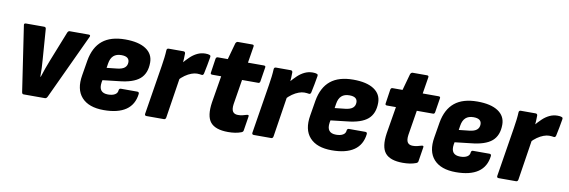

<svg xmlns="http://www.w3.org/2000/svg" viewBox="-49 -989 4028 1359"><g transform="rotate(10 1965.0 -309.0)"><path d="M144 0Q133 0 131 -14L61 -483Q58 -497 74 -497H204Q217 -497 218 -484L234 -269Q237 -237 238 -206.5Q239 -176 239 -144H242Q252 -176 263 -206.5Q274 -237 287 -270L372 -484Q374 -489 378 -493Q382 -497 388 -497H525Q532 -497 534.5 -493Q537 -489 534 -483L315 -14Q308 0 298 0Z M721 11Q613 11 562 -45.5Q511 -102 529 -206L547 -315Q564 -412 623 -460Q682 -508 786 -508Q883 -508 935 -473.5Q987 -439 987 -377Q987 -299 940.5 -259Q894 -219 790 -209L676 -196L673 -180Q667 -141 682 -122Q697 -103 732 -103Q763 -103 781.5 -114Q800 -125 801 -145Q803 -159 815 -159H933Q947 -159 946 -145Q937 -67 880 -28Q823 11 721 11ZM690 -287 764 -295Q801 -299 818 -313.5Q835 -328 835 -353Q835 -373 821 -383.5Q807 -394 778 -394Q742 -394 721.5 -375.5Q701 -357 695 -319Z M1028 0Q1013 0 1015 -14L1072 -369Q1077 -400 1080.5 -429Q1084 -458 1085 -483Q1086 -497 1099 -497H1205Q1218 -497 1219 -484Q1219 -467 1218 -446.5Q1217 -426 1215 -406L1219 -349L1167 -14Q1164 0 1153 0ZM1199 -286 1208 -411Q1231 -438 1254 -460Q1277 -482 1304 -495Q1331 -508 1362 -508Q1382 -508 1391 -504Q1397 -502 1398.5 -498.5Q1400 -495 1399 -488Q1395 -462 1388.5 -428.5Q1382 -395 1376 -367Q1372 -353 1361 -355Q1354 -356 1346.5 -357Q1339 -358 1328 -358Q1310 -358 1288 -350Q1266 -342 1243 -326Q1220 -310 1199 -286Z M1615 11Q1523 11 1487.5 -32.5Q1452 -76 1467 -176L1499 -369H1435Q1420 -369 1423 -383L1438 -484Q1441 -497 1452 -497H1524L1557 -616Q1563 -629 1574 -629H1677Q1691 -629 1688 -615L1669 -497H1783Q1798 -497 1795 -484L1779 -383Q1777 -369 1766 -369H1649L1620 -190Q1615 -153 1626 -136.5Q1637 -120 1663 -120Q1679 -120 1693.5 -123Q1708 -126 1726 -132Q1733 -134 1737 -131.5Q1741 -129 1739 -121L1723 -20Q1722 -9 1709 -4Q1688 4 1664.5 7.5Q1641 11 1615 11Z M1799 0Q1784 0 1786 -14L1843 -369Q1848 -400 1851.5 -429Q1855 -458 1856 -483Q1857 -497 1870 -497H1976Q1989 -497 1990 -484Q1990 -467 1989 -446.5Q1988 -426 1986 -406L1990 -349L1938 -14Q1935 0 1924 0ZM1970 -286 1979 -411Q2002 -438 2025 -460Q2048 -482 2075 -495Q2102 -508 2133 -508Q2153 -508 2162 -504Q2168 -502 2169.5 -498.5Q2171 -495 2170 -488Q2166 -462 2159.5 -428.5Q2153 -395 2147 -367Q2143 -353 2132 -355Q2125 -356 2117.5 -357Q2110 -358 2099 -358Q2081 -358 2059 -350Q2037 -342 2014 -326Q1991 -310 1970 -286Z M2360 11Q2252 11 2201 -45.5Q2150 -102 2168 -206L2186 -315Q2203 -412 2262 -460Q2321 -508 2425 -508Q2522 -508 2574 -473.5Q2626 -439 2626 -377Q2626 -299 2579.5 -259Q2533 -219 2429 -209L2315 -196L2312 -180Q2306 -141 2321 -122Q2336 -103 2371 -103Q2402 -103 2420.5 -114Q2439 -125 2440 -145Q2442 -159 2454 -159H2572Q2586 -159 2585 -145Q2576 -67 2519 -28Q2462 11 2360 11ZM2329 -287 2403 -295Q2440 -299 2457 -313.5Q2474 -328 2474 -353Q2474 -373 2460 -383.5Q2446 -394 2417 -394Q2381 -394 2360.5 -375.5Q2340 -357 2334 -319Z M2871 11Q2779 11 2743.5 -32.5Q2708 -76 2723 -176L2755 -369H2691Q2676 -369 2679 -383L2694 -484Q2697 -497 2708 -497H2780L2813 -616Q2819 -629 2830 -629H2933Q2947 -629 2944 -615L2925 -497H3039Q3054 -497 3051 -484L3035 -383Q3033 -369 3022 -369H2905L2876 -190Q2871 -153 2882 -136.5Q2893 -120 2919 -120Q2935 -120 2949.5 -123Q2964 -126 2982 -132Q2989 -134 2993 -131.5Q2997 -129 2995 -121L2979 -20Q2978 -9 2965 -4Q2944 4 2920.5 7.5Q2897 11 2871 11Z M3252 11Q3144 11 3093 -45.5Q3042 -102 3060 -206L3078 -315Q3095 -412 3154 -460Q3213 -508 3317 -508Q3414 -508 3466 -473.5Q3518 -439 3518 -377Q3518 -299 3471.5 -259Q3425 -219 3321 -209L3207 -196L3204 -180Q3198 -141 3213 -122Q3228 -103 3263 -103Q3294 -103 3312.5 -114Q3331 -125 3332 -145Q3334 -159 3346 -159H3464Q3478 -159 3477 -145Q3468 -67 3411 -28Q3354 11 3252 11ZM3221 -287 3295 -295Q3332 -299 3349 -313.5Q3366 -328 3366 -353Q3366 -373 3352 -383.5Q3338 -394 3309 -394Q3273 -394 3252.5 -375.5Q3232 -357 3226 -319Z M3559 0Q3544 0 3546 -14L3603 -369Q3608 -400 3611.5 -429Q3615 -458 3616 -483Q3617 -497 3630 -497H3736Q3749 -497 3750 -484Q3750 -467 3749 -446.5Q3748 -426 3746 -406L3750 -349L3698 -14Q3695 0 3684 0ZM3730 -286 3739 -411Q3762 -438 3785 -460Q3808 -482 3835 -495Q3862 -508 3893 -508Q3913 -508 3922 -504Q3928 -502 3929.5 -498.5Q3931 -495 3930 -488Q3926 -462 3919.5 -428.5Q3913 -395 3907 -367Q3903 -353 3892 -355Q3885 -356 3877.5 -357Q3870 -358 3859 -358Q3841 -358 3819 -350Q3797 -342 3774 -326Q3751 -310 3730 -286Z"/></g></svg>

Font: Sofia Sans Semi Condensed Black
Style: Italic
Weight: 900
Italic angle: -9°
Version: Version 4.100